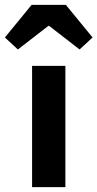

<svg xmlns="http://www.w3.org/2000/svg" viewBox="-63 -764 398 784"><path d="M10 -562 -43 -611 66 -744H206L315 -611L262 -562L138 -658H134ZM68 0V-495H204V0Z"/></svg>

Font: Assistant
Style: Bold
Weight: 700
Designer: Hebrew By Ben Nathan, Latin by Paul Hunt
Version: Version 2.001;PS 002.001;hotconv 1.0.88;makeotf.lib2.5.64775